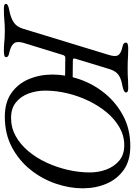

<svg xmlns="http://www.w3.org/2000/svg" viewBox="113 -838 709 1016"><g transform="rotate(90 468.0 -329.5)"><path d="M577 0Q501 0 451.5 -35Q402 -70 378 -127.5Q354 -185 354 -252Q354 -323 379 -395.5Q404 -468 453 -528.5Q502 -589 572.5 -626.5Q643 -664 733 -664Q810 -664 859 -629Q908 -594 932 -537Q956 -480 956 -412Q956 -342 931 -269Q906 -196 857.5 -135.5Q809 -75 738.5 -37.5Q668 0 577 0ZM4 5Q-8 5 -14 2.5Q-20 0 -20 -6Q-20 -18 16 -24Q53 -31 77.5 -47Q102 -63 112 -98L250 -550Q261 -585 251.5 -600Q242 -615 209 -622Q194 -625 189.5 -630Q185 -635 185 -642Q185 -648 194 -650.5Q203 -653 215 -653Q240 -653 256 -652Q272 -651 287 -650.5Q302 -650 323 -650Q343 -650 356.5 -650.5Q370 -651 385 -652Q400 -653 425 -653Q449 -653 449 -642Q449 -635 439 -630Q429 -625 412 -622Q388 -618 370.5 -610Q353 -602 342 -588Q331 -574 324 -550L270 -373Q266 -360 278 -360L379 -359L367 -319L265 -320Q255 -320 251 -309L186 -98Q176 -63 190 -47Q204 -31 237 -24Q252 -21 257 -17Q262 -13 262 -6Q262 0 253 2.5Q244 5 232 5Q207 5 191 3.5Q175 2 160.5 1Q146 0 124 0Q90 0 66 2.5Q42 5 4 5ZM583 -33Q635 -33 679.5 -57.5Q724 -82 759.5 -124.5Q795 -167 820 -221Q845 -275 858.5 -334Q872 -393 872 -450Q872 -496 856.5 -537.5Q841 -579 809.5 -605.5Q778 -632 728 -632Q678 -632 634 -607Q590 -582 554.5 -539.5Q519 -497 493 -443Q467 -389 453 -330Q439 -271 439 -214Q439 -168 454 -126.5Q469 -85 501 -59Q533 -33 583 -33Z"/></g></svg>

Font: EB Garamond
Style: Italic
Weight: 400
Italic angle: -17.2°
Designer: Georg Duffner and Octavio Pardo
Foundry: Georg Duffner
Version: Version 1.001